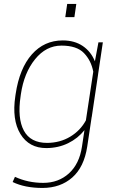

<svg xmlns="http://www.w3.org/2000/svg" viewBox="-20 -744 587 978"><path d="M220.2 -16.1Q286.1 -16.6 337.9 -47.9Q389.6 -79.1 417.5 -130.9L455.1 -378.9Q444.3 -435.5 407.7 -473.6Q371.1 -511.7 293 -511.7Q214.8 -511.7 158.7 -442.4Q102.5 -373 86.4 -264.6L85 -254.4Q67.9 -141.1 101.6 -78.6Q135.3 -16.1 220.2 -16.1ZM397.5 2.9 410.2 -81.1Q377 -39.1 327.1 -14.6Q277.3 9.8 216.8 10.3Q127.9 10.7 84 -61.5Q40 -133.8 58.1 -254.4L59.6 -264.6Q79.1 -395.5 142.1 -466.8Q205.1 -538.1 299.8 -538.1Q359.4 -538.1 401.4 -509.8Q443.4 -481.4 463.4 -431.6L481.4 -528.3H503.9L479.5 -364.7V-363.8L447.3 -148.4L446.8 -147.5V-147L424.3 2.9Q408.2 107.4 348.1 160.2Q288.1 212.9 197.3 213.4Q106.4 213.4 44.4 183.1L56.2 156.7Q122.6 187.5 200.2 187.5Q277.8 187.5 331.1 139.2Q384.3 90.8 397.5 2.9ZM358.9 -656.7H312.5L322.3 -724.1H368.7Z"/></svg>

Font: Roboto-ThinItalic
Style: Italic
Weight: 250
Italic angle: -12°
Designer: Google
Version: Version 1.100141; 2013; ttfautohint (v0.94.14-c901) -l 8 -r 